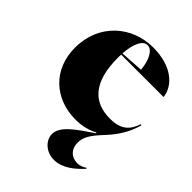

<svg xmlns="http://www.w3.org/2000/svg" viewBox="-218 -630 974 974"><g transform="rotate(45 268.5 -143.0)"><path d="M347 237C408 237 459 192 494 154V147C481 156 465 165 443 165C400 165 370 137 370 89C370 48 393 15 443 -38C498 -97 523 -151 537 -201L531 -203C512 -149 483 -112 400 -112C282 -112 210 -184 210 -359C210 -367 210 -375 211 -382H515C507 -456 434 -523 300 -523C151 -523 20 -416 20 -241C20 -86 130 15 280 15C328 15 368 4 401 -14L403 -10C322 45 247 93 247 151C247 194 288 237 347 237ZM211 -391C216 -470 241 -511 272 -511C306 -511 331 -461 336 -399Z"/></g></svg>

Font: Nyght Serif Dark
Style: Regular
Weight: 800
Designer: Maksym Kobuzan
Version: Version 0.410;Glyphs 3.1.2 (3151)